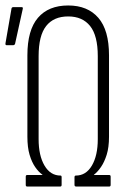

<svg xmlns="http://www.w3.org/2000/svg" viewBox="-20 -681 466 701"><path d="M79 0Q74 0 74 -6V-36Q74 -42 79 -42H135V-43Q121 -53 108.5 -71Q96 -89 88 -116Q80 -143 80 -182V-479Q80 -571 118.5 -616Q157 -661 229 -661Q300 -661 339 -616Q378 -571 378 -479V-182Q378 -143 369.5 -116Q361 -89 348.5 -71Q336 -53 323 -43V-42H379Q384 -42 384 -36V-6Q384 0 379 0H258Q252 0 252 -6V-34Q252 -40 257 -40Q294 -40 315.5 -76.5Q337 -113 337 -173V-476Q337 -551 309 -586Q281 -621 229 -621Q176 -621 148.5 -586Q121 -551 121 -476V-173Q121 -113 142.5 -76.5Q164 -40 201 -40Q205 -40 205 -34V-6Q205 0 200 0ZM4 -516Q-1 -516 0 -523L22 -650Q23 -655 29 -655H59Q65 -655 63 -648L35 -521Q33 -516 28 -516Z"/></svg>

Font: Sofia Sans Extra Condensed Light
Style: Regular
Weight: 300
Designer: Botio Nikoltchev, Ani Petrova
Foundry: lettersoup
Version: Version 4.101